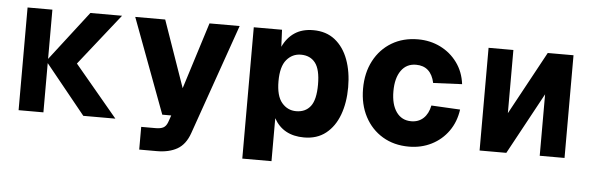

<svg xmlns="http://www.w3.org/2000/svg" viewBox="-46 -701 3093 1002"><g transform="rotate(5 1500.0 -200.0)"><path d="M63 0V-538H193V-280L392 -538H558L345 -269L570 0H402L193 -258V0Z M708 150V31H784Q809 31 823.5 23.5Q838 16 846 -5L859 -42H812L627 -538H784L906 -189L1016 -538H1174L971 41Q950 101 907 125.5Q864 150 800 150Z M1248 150V-538H1396L1400 -449Q1422 -497 1461.5 -523.5Q1501 -550 1559 -550Q1627 -550 1673 -513.5Q1719 -477 1742.5 -413.5Q1766 -350 1766 -269Q1766 -188 1742.5 -124.5Q1719 -61 1673 -24.5Q1627 12 1559 12Q1449 12 1401 -75V150ZM1506 -121Q1555 -121 1581.5 -155.5Q1608 -190 1608 -269Q1608 -348 1581.5 -382.5Q1555 -417 1506 -417Q1461 -417 1431 -381.5Q1401 -346 1401 -269Q1401 -192 1431 -156.5Q1461 -121 1506 -121Z M2108 12Q2030 12 1970.5 -23.5Q1911 -59 1877.5 -122.5Q1844 -186 1844 -269Q1844 -352 1877.5 -415.5Q1911 -479 1970.5 -514.5Q2030 -550 2108 -550Q2172 -550 2225.5 -523.5Q2279 -497 2314 -449Q2349 -401 2357 -337L2206 -330Q2187 -417 2109 -417Q2059 -417 2031 -377.5Q2003 -338 2003 -269Q2003 -200 2031 -160.5Q2059 -121 2109 -121Q2147 -121 2172.5 -144.5Q2198 -168 2207 -212L2358 -204Q2349 -139 2314.5 -90.5Q2280 -42 2226.5 -15Q2173 12 2108 12Z M2478 0V-538H2608V-207L2788 -538H2923V0H2793V-322L2618 0Z"/></g></svg>

Font: Geist Mono ExtraBold
Style: Regular
Weight: 800
Monospace: yes
Designer: Basement.studio, Andrés Briganti, Mateo Zaragoza
Foundry: Basement.studio, Vercel, Andrés Briganti, Guido Ferreyra, Mateo Zaragoza
Version: Version 1.500; ttfautohint (v1.8.4.7-5d5b)